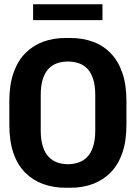

<svg xmlns="http://www.w3.org/2000/svg" viewBox="-20 -875 640 905"><path d="M290 10Q232 10 183.5 -7.5Q135 -25 99 -61Q63 -97 43.5 -153Q24 -209 24 -287V-399Q24 -476 44 -532.5Q64 -589 100 -625Q136 -661 184 -678.5Q232 -696 289 -696H311Q369 -696 417.5 -678.5Q466 -661 501.5 -624.5Q537 -588 556.5 -532Q576 -476 576 -399V-287Q576 -210 556.5 -154Q537 -98 501.5 -62Q466 -26 418 -8Q370 10 312 10ZM300 -101Q327 -101 351 -109.5Q375 -118 392 -136Q409 -154 419 -184.5Q429 -215 429 -260V-427Q429 -472 419 -502.5Q409 -533 392 -551Q375 -569 351 -577Q327 -585 300 -585Q273 -585 249.5 -577Q226 -569 209 -551Q192 -533 182 -502.5Q172 -472 172 -427V-260Q172 -215 182 -184.5Q192 -154 209 -136Q226 -118 249.5 -109.5Q273 -101 300 -101ZM136 -780V-855H463V-780Z"/></svg>

Font: Chivo Mono Medium SemiBold
Style: Regular
Weight: 600
Monospace: yes
Version: Version 1.008